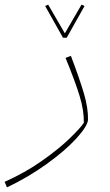

<svg xmlns="http://www.w3.org/2000/svg" viewBox="-54 -557 476 829"><path d="M-34 228Q54 189 127 137.5Q200 86 247 40.5Q294 -5 308 -27Q309 -80 289.5 -143.5Q270 -207 229 -307L252 -316Q290 -216 308.5 -153Q327 -90 326 -39Q323 -11 275 41.5Q227 94 147 151.5Q67 209 -24 252ZM226 -413 298 -537 311 -531 234 -394H218L141 -531L154 -537Z"/></svg>

Font: FiraGO Thin
Style: Italic
Weight: 100
Italic angle: -8°
Designer: bBox Type GmbH
Foundry: bBox Type GmbH
Version: Version 1.001